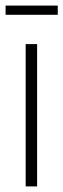

<svg xmlns="http://www.w3.org/2000/svg" viewBox="-44 -668 227 688"><path d="M48 0V-510H89V0ZM-24 -615V-648H163V-615Z"/></svg>

Font: Saira Ultra Condensed ExLight
Style: Regular
Weight: 200
Width: 1
Designer: Hector Gatti with collaboration of the Omnibus-Type team
Foundry: Omnibus-Type
Version: Version 1.001; ttfautohint (v1.8)